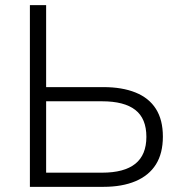

<svg xmlns="http://www.w3.org/2000/svg" viewBox="-20 -725 705 745"><path d="M96 0V-705H159V-387H381Q454 -387 506 -366Q558 -345 585 -302.5Q612 -260 612 -195Q612 -130 585 -87Q558 -44 506 -22Q454 0 381 0ZM159 -55H376Q462 -55 505 -89.5Q548 -124 548 -194Q548 -265 505 -298.5Q462 -332 376 -332H159Z"/></svg>

Font: Nunito Sans 11pt Light
Style: Regular
Weight: 300
Version: Version 3.101;gftools[0.9.27]